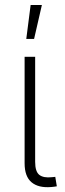

<svg xmlns="http://www.w3.org/2000/svg" viewBox="-20 -770 268 792"><path d="M191.4 1.5Q138.7 5.9 110.1 -18.1Q81.5 -42 81.5 -96.7V-535.6H125V-102.5Q125 -62 142.3 -48.6Q159.7 -35.2 193.8 -39.1Q199.2 -39.6 201.7 -39.8Q204.1 -40 208 -40.5L214.4 -1.5Q209.5 -0.5 203.6 0.2Q197.8 1 191.4 1.5ZM88.4 -609.4 106.4 -749.5H152.8L120.6 -609.4Z"/></svg>

Font: Inter 20pt ExtraLight
Style: Regular
Weight: 250
Version: Version 4.001;git-66647c0bb